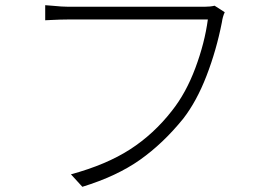

<svg xmlns="http://www.w3.org/2000/svg" viewBox="-20 -711 1040 739"><path d="M834 -625Q813 -518 775 -419.5Q737 -321 685 -254Q608 -159 519 -96Q430 -33 297 8L253 -40Q389 -77 480.5 -136Q572 -195 642 -285Q696 -353 732 -449.5Q768 -546 780 -636H725H627H508H390H294H242Q213 -636 175 -634L154 -633V-691L180 -689Q220 -685 243 -685H457H559H655H729H767Q789 -685 806 -689L845 -664Q837 -647 834 -625Z"/></svg>

Font: Merged Yaku Han JP Light
Style: Regular
Weight: 300
Designer: Ryoko NISHIZUKA 西塚涼子 (kana, bopomofo & ideographs); Paul D. Hunt (Latin, Greek & Cyrillic); Sandoll Communications 산돌커뮤니
Foundry: Adobe
Version: Version 2.004